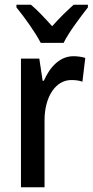

<svg xmlns="http://www.w3.org/2000/svg" viewBox="-20 -786 389 806"><path d="M151 -606H247C269 -651 318 -715 349 -755V-766H289C257 -737 233 -714 199 -676C168 -710 137 -744 110 -766H49V-755C84 -712 129 -649 151 -606ZM288 -550C232 -550 190 -506 164 -447H159L145 -540H68V0H167V-281C167 -382 215 -450 279 -450C297 -450 313 -448 326 -443L338 -543C321 -548 304 -550 288 -550Z"/></svg>

Font: Noto Sans Thai Looped Condensed Medium
Style: Regular
Weight: 500
Width: 3
Designer: Sasikarn Vongin, Ben Mitchell
Foundry: The Fontpad Ltd
Version: Version 1.001